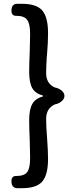

<svg xmlns="http://www.w3.org/2000/svg" viewBox="-20 -816 395 1007"><path d="M72 171Q40 171 40 134Q40 107 64 107H66Q108 107 123 86Q138 66 138 12Q138 -19 136 -80Q133 -147 133 -185Q133 -242 149.5 -271Q166 -300 205 -310V-315Q166 -325 149.5 -353.5Q133 -382 133 -440Q133 -478 136 -545Q138 -606 138 -637Q138 -691 123 -711Q108 -733 66 -733H64Q40 -733 40 -760Q40 -796 71 -796H96Q168 -796 199 -764Q232 -729 232 -643Q232 -591 227 -536Q227 -528 225 -512Q222 -462 222 -433Q222 -377 268 -357Q287 -354 302 -342Q318 -329 318 -313Q318 -297 302 -284Q288 -272 269 -269Q222 -249 222 -191Q222 -155 227 -91Q232 -23 232 18Q232 104 199 139Q168 171 96 171Z"/></svg>

Font: GenSenRounded JP M
Style: Regular
Weight: 500
Version: Version 1.501;PS 1;hotconv 16.6.51;makeotf.lib2.5.65220